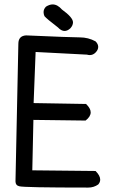

<svg xmlns="http://www.w3.org/2000/svg" viewBox="-20 -856 540 868"><path d="M272 -716Q257 -716 242 -732Q191 -771 181 -783Q177 -792 177 -801Q177 -815 188 -826Q204 -836 218 -836Q240 -836 260 -813Q310 -777 310 -755Q310 -741 298 -728Q285 -716 272 -716ZM379 -8Q87 -8 67 -14Q50 -18 50 -36L63 -658Q63 -694 98 -696Q303 -687 341 -687Q379 -687 412 -669Q424 -657 424 -644Q424 -631 412.5 -619Q401 -607 386 -607Q380 -607 373 -609L141 -621L132 -390L369 -386Q390 -366 390 -348Q390 -329 367 -311L131 -314L126 -86L412 -83Q433 -62 433 -44Q433 -32 424 -22Q404 -8 379 -8Z"/></svg>

Font: Xiaolai SC
Style: Regular
Weight: 400
Designer: Nozomi Seto 瀬戸のぞみ
Version: Version 3.11;December 4, 2020;FontCreator 13.0.0.2613 64-bit